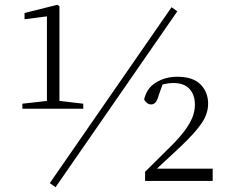

<svg xmlns="http://www.w3.org/2000/svg" viewBox="-20 -752 946 798"><path d="M73 -300V-321L180 -333H224L326 -321V-300ZM175 -300V-684L82 -672V-698L218 -732L227 -726V-300ZM583 0V-38L704 -158Q748 -204 769 -241.5Q790 -279 790 -317Q790 -358 767.5 -382.5Q745 -407 701 -407Q684 -407 667 -403.5Q650 -400 630 -390L660 -413L640 -357Q634 -335 626.5 -326.5Q619 -318 608 -318Q591 -318 579 -338Q589 -385 628 -409Q667 -433 717 -433Q782 -433 813.5 -401Q845 -369 845 -321Q845 -280 818.5 -240.5Q792 -201 733 -145L614 -34L624 -60L625 -51H864V0ZM211 26 187 9 693 -722 717 -705Z"/></svg>

Font: Noto Serif KR
Style: Regular
Weight: 200
Designer: Ryoko NISHIZUKA 西塚涼子 (kana & ideographs); Frank Grießhammer (Latin, Greek & Cyrillic); Wenlong ZHANG 张文龙 (bopomofo); San
Foundry: Adobe
Version: Version 2.001;hotconv 1.1.0;makeotfexe 2.6.0